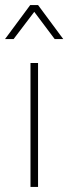

<svg xmlns="http://www.w3.org/2000/svg" viewBox="-31 -742 271 762"><path d="M90 0V-492H120V0ZM-11 -587 89 -722H120L220 -587H186L105 -695L23 -587Z"/></svg>

Font: Fustat ExtraLight
Style: Regular
Weight: 250
Designer: Mohamed Gaber, Khaled Hosny, Laura Garcia Mut
Foundry: Kief Type Foundry, Alif Type Foundry, Hard Type Foundry
Version: Version 1.007